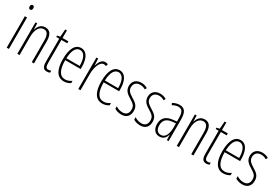

<svg xmlns="http://www.w3.org/2000/svg" viewBox="70 -1757 4067 2797"><g transform="rotate(30 2104.0 -358.5)"><path d="M94 -727C72 -727 64 -709 64 -688C64 -667 74 -650 93 -650C112 -650 124 -665 124 -689C124 -709 116 -727 94 -727ZM112 -529H75V0H112Z M417 -539C342 -539 304 -483 288 -425H286L283 -529H254V0H291V-305C291 -439 344 -505 413 -505C466 -505 497 -463 497 -362V0H534V-373C534 -488 492 -539 417 -539Z M759 -24C719 -24 709 -53 709 -115V-496H807V-529H709V-656H681L671 -529L622 -519V-496H672V-116C672 -33 690 10 753 10C774 10 790 6 805 -1V-35C794 -29 776 -24 759 -24Z M1020 -539C917 -539 867 -433 867 -264C867 -97 919 10 1039 10C1081 10 1117 -3 1147 -22V-61C1111 -36 1077 -24 1041 -24C949 -24 904 -109 904 -269H1164V-303C1164 -425 1126 -539 1020 -539ZM1020 -506C1098 -506 1130 -412 1129 -301H905C911 -439 953 -506 1020 -506Z M1425 -537C1362 -537 1333 -471 1316 -416H1314L1308 -529H1279V0H1316V-278C1316 -381 1354 -500 1424 -500C1438 -500 1453 -495 1462 -491L1471 -527C1456 -535 1439 -537 1425 -537Z M1667 -539C1564 -539 1514 -433 1514 -264C1514 -97 1566 10 1686 10C1728 10 1764 -3 1794 -22V-61C1758 -36 1724 -24 1688 -24C1596 -24 1551 -109 1551 -269H1811V-303C1811 -425 1773 -539 1667 -539ZM1667 -506C1745 -506 1777 -412 1776 -301H1552C1558 -439 1600 -506 1667 -506Z M2140 -127C2140 -213 2091 -244 2025 -285C1961 -325 1930 -352 1930 -407C1930 -470 1971 -505 2032 -505C2064 -505 2098 -495 2121 -479L2137 -510C2109 -529 2072 -539 2033 -539C1940 -539 1894 -481 1894 -408C1894 -329 1944 -293 2011 -252C2070 -215 2102 -193 2102 -128C2102 -63 2069 -26 2004 -26C1962 -26 1920 -41 1891 -63V-21C1916 -5 1955 10 2005 10C2094 10 2140 -43 2140 -127Z M2457 -127C2457 -213 2408 -244 2342 -285C2278 -325 2247 -352 2247 -407C2247 -470 2288 -505 2349 -505C2381 -505 2415 -495 2438 -479L2454 -510C2426 -529 2389 -539 2350 -539C2257 -539 2211 -481 2211 -408C2211 -329 2261 -293 2328 -252C2387 -215 2419 -193 2419 -128C2419 -63 2386 -26 2321 -26C2279 -26 2237 -41 2208 -63V-21C2233 -5 2272 10 2322 10C2411 10 2457 -43 2457 -127Z M2674 -539C2637 -539 2596 -527 2562 -506L2576 -476C2613 -498 2646 -506 2672 -506C2735 -506 2761 -468 2761 -356V-308L2700 -302C2590 -291 2527 -238 2527 -133C2527 -59 2563 10 2646 10C2718 10 2749 -38 2764 -89H2766L2769 0H2798V-359C2798 -487 2762 -539 2674 -539ZM2702 -272 2762 -278V-218C2762 -100 2730 -21 2652 -21C2598 -21 2565 -61 2565 -134C2565 -218 2609 -262 2702 -272Z M3099 -539C3024 -539 2986 -483 2970 -425H2968L2965 -529H2936V0H2973V-305C2973 -439 3026 -505 3095 -505C3148 -505 3179 -463 3179 -362V0H3216V-373C3216 -488 3174 -539 3099 -539Z M3441 -24C3401 -24 3391 -53 3391 -115V-496H3489V-529H3391V-656H3363L3353 -529L3304 -519V-496H3354V-116C3354 -33 3372 10 3435 10C3456 10 3472 6 3487 -1V-35C3476 -29 3458 -24 3441 -24Z M3702 -539C3599 -539 3549 -433 3549 -264C3549 -97 3601 10 3721 10C3763 10 3799 -3 3829 -22V-61C3793 -36 3759 -24 3723 -24C3631 -24 3586 -109 3586 -269H3846V-303C3846 -425 3808 -539 3702 -539ZM3702 -506C3780 -506 3812 -412 3811 -301H3587C3593 -439 3635 -506 3702 -506Z M4175 -127C4175 -213 4126 -244 4060 -285C3996 -325 3965 -352 3965 -407C3965 -470 4006 -505 4067 -505C4099 -505 4133 -495 4156 -479L4172 -510C4144 -529 4107 -539 4068 -539C3975 -539 3929 -481 3929 -408C3929 -329 3979 -293 4046 -252C4105 -215 4137 -193 4137 -128C4137 -63 4104 -26 4039 -26C3997 -26 3955 -41 3926 -63V-21C3951 -5 3990 10 4040 10C4129 10 4175 -43 4175 -127Z"/></g></svg>

Font: Noto Sans Sinhala UI ExtraCondensed ExtraLight
Style: Regular
Weight: 200
Width: 2
Designer: Jelle Bosma - Monotype Design Team
Foundry: Monotype Imaging Inc.
Version: Version 2.006